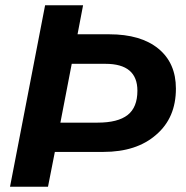

<svg xmlns="http://www.w3.org/2000/svg" viewBox="-20 -708 707 728"><path d="M188 -132 162 0H18L151 -688H295L274 -578H394Q514 -578 580.5 -523.5Q647 -469 647 -372Q647 -261 572 -197Q498 -132 372 -132ZM252 -466 209 -243H350Q427 -243 464 -272Q501 -301 501 -364Q501 -466 380 -466Z"/></svg>

Font: Libra Sans
Style: Bold Italic
Weight: 700
Italic angle: -12°
Foundry: Context Ltd
Version: Version 1.002